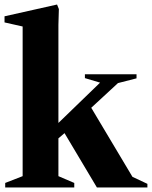

<svg xmlns="http://www.w3.org/2000/svg" viewBox="-36 -828 671 848"><path d="M-13 0V-20L64 -50V-711L-16 -729V-756L216 -808L224 -788L222 -718V-285L406 -463L339 -483V-500H567V-482L485 -461L367 -352L549 -47L615 -16V0H392L249 -240L222 -217V-50L292 -20V0Z"/></svg>

Font: Wittgenstein Extrabold
Style: Regular
Weight: 800
Designer: Jörg Drees
Foundry: Jörg Drees
Version: Version 1.303; ttfautohint (v1.8.4.7-5d5b)